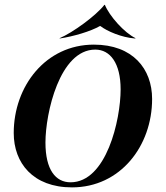

<svg xmlns="http://www.w3.org/2000/svg" viewBox="-20 -780 700 811"><path d="M284 11.5C488 11.5 622.5 -163 622.5 -362C622.5 -489 541 -591.5 376.5 -591.5C172.5 -591.5 38 -415.5 38 -218C38 -91.5 119.5 11.5 284 11.5ZM278 -10C215 -10 172 -62.5 172 -178C172 -301 231.5 -570.5 382.5 -570.5C445.5 -570.5 489.5 -513 489.5 -402.5C489.5 -273.5 429.5 -10 278 -10ZM404 -670H402C363 -647.5 290 -626 232.5 -617.5L231.5 -618.5C287.5 -642.5 384 -712.5 421 -759.5H423C442 -712.5 505 -641.5 553 -618.5L550 -617.5C494 -621.5 431.5 -648.5 404 -670Z"/></svg>

Font: Beautique Display
Style: Bold
Weight: 700
Italic angle: -12°
Designer: Nhat-Quang Ngo
Version: Version 1.100;Glyphs 3.2.3 (3260)